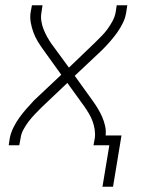

<svg xmlns="http://www.w3.org/2000/svg" viewBox="-20 -550 540 727"><path d="M368 157 394 0H334L339 -27Q341 -43 338.5 -59.5Q336 -76 330.5 -91Q325 -106 317 -119.5Q309 -133 300 -146L235 -236L137 -143Q124 -130 111.5 -117Q99 -104 88 -89.5Q77 -75 68.5 -59Q60 -43 58 -27L53 0H13L17 -27Q21 -47 30.5 -66.5Q40 -86 52.5 -103.5Q65 -121 79.5 -137.5Q94 -154 109 -170L212 -267L143 -363Q132 -378 122.5 -394Q113 -410 106.5 -427.5Q100 -445 96.5 -464.5Q93 -484 96 -504L101 -530H141L137 -503Q134 -487 136.5 -470.5Q139 -454 145 -439Q151 -424 158.5 -410.5Q166 -397 175 -384L241 -294L338 -387Q351 -400 364 -413Q377 -426 387.5 -440.5Q398 -455 406.5 -471Q415 -487 418 -504L422 -530H462L458 -504Q455 -483 445.5 -463.5Q436 -444 423.5 -426.5Q411 -409 396.5 -392.5Q382 -376 366 -360L263 -263L332 -167Q342 -153 351 -138Q360 -123 367 -107Q374 -91 378 -73Q382 -55 380 -37H440L408 157Z"/></svg>

Font: Iosevka Curly XLtObl
Style: Regular
Weight: 200
Italic angle: -9°
Monospace: yes
Designer: Belleve Invis
Foundry: Belleve Invis
Version: Version 11.1.0; ttfautohint (v1.8.3)